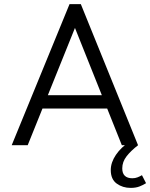

<svg xmlns="http://www.w3.org/2000/svg" viewBox="-20 -708 732 936"><path d="M37 0 319 -688H374L653 0H574L331 -608H360L115 0ZM166 -179V-244H526V-179ZM617 208Q578 208 549 187Q520 166 520 121Q520 84 545 47Q570 10 613 -18L653 0Q618 27 597 54Q576 81 576 113Q576 137 588.5 149Q601 161 625 161Q639 161 650.5 156.5Q662 152 672 146L692 185Q678 194 660 201Q642 208 617 208Z"/></svg>

Font: Outfit Thin Light
Style: Regular
Weight: 300
Version: Version 1.100;gftools[0.9.27]